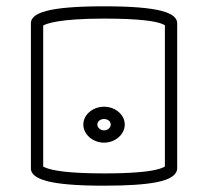

<svg xmlns="http://www.w3.org/2000/svg" viewBox="-20 -552 660 609"><path d="M288.8 -157C288.8 -166.5 297.6 -174.5 310 -174.5C322.4 -174.5 331.2 -166.5 331.2 -157C331.2 -147.2 321.8 -138.5 310 -138.5C298.2 -138.5 288.8 -147.2 288.8 -157ZM244.3 -157C244.3 -125.6 274.5 -99.5 310 -99.5C345.5 -99.5 375.7 -125.6 375.7 -157C375.7 -188.7 345.1 -213.5 310 -213.5C274.9 -213.5 244.3 -188.7 244.3 -157ZM492.9 -476.7C498.2 -474.6 501.5 -473.2 503 -472.2V-24C499.6 -21.6 490.6 -17 471.1 -12.8C444.3 -7.1 395.6 -2 310 -2C193.3 -2 146.4 -11.7 127.1 -19.2C122.1 -21.2 118.6 -22.6 117 -23.4V-471C126.3 -476.5 165.2 -493 310 -493C426.8 -493 473.9 -484.1 492.9 -476.7ZM532.3 2.9C539.7 -4.3 542 -11.9 542 -17.2V-478.8C542 -483.4 540.4 -489.6 535.6 -495.4C528.1 -504.3 514.4 -512 488.9 -518.3C456.8 -526.2 403.4 -532 310 -532C216.6 -532 163.2 -526.2 131.1 -518.3C105.6 -512 91.9 -504.3 84.4 -495.4C79.6 -489.6 78 -483.4 78 -478.8V-17.2C78 -12.5 79.5 -6.4 84.3 -0.6C91.7 8.5 105.5 16.4 131 22.9C163.1 31 216.5 37 310 37C469.7 37 514.4 20 532.3 2.9Z"/></svg>

Font: Platiipus Bold
Style: Bold
Weight: 400
Version: Version 001.000